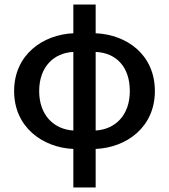

<svg xmlns="http://www.w3.org/2000/svg" viewBox="-20 -645 742 843"><path d="M660 -245C660 -405 537 -493 400 -499V-625H302V-499C168 -493 42 -405 42 -245C42 -86 168 3 302 9V178H400V9C535 3 660 -86 660 -245ZM400 -72V-417C490 -413 550 -352 550 -245C550 -139 486 -77 400 -72ZM152 -245C152 -352 217 -413 302 -417V-72C217 -77 152 -139 152 -245Z"/></svg>

Font: Cambridge Sans Medium
Style: Regular
Weight: 500
Version: Version 2.020;PS 002.020;hotconv 1.0.88;makeotf.lib2.5.64775